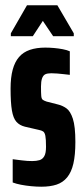

<svg xmlns="http://www.w3.org/2000/svg" viewBox="-20 -698 318 726"><path d="M136 8Q118 8 97.5 6Q77 4 59 0.5Q41 -3 28 -8V-96Q34 -95 43.5 -94Q53 -93 63.5 -91.5Q74 -90 84 -89.5Q94 -89 102 -89Q118 -89 129.5 -92.5Q141 -96 147.5 -107.5Q154 -119 154 -143Q154 -172 151.5 -184.5Q149 -197 143 -201Q137 -205 126 -207L74 -219Q54 -224 42 -237.5Q30 -251 25 -280.5Q20 -310 20 -363Q20 -405 28 -434.5Q36 -464 52 -482.5Q68 -501 93 -509.5Q118 -518 151 -518Q167 -518 184 -516.5Q201 -515 217 -512Q233 -509 244 -504V-415Q235 -416 222 -417.5Q209 -419 196.5 -420Q184 -421 174 -421Q159 -421 151 -417Q143 -413 139 -401.5Q135 -390 135 -371Q135 -346 136 -335Q137 -324 142 -320.5Q147 -317 156 -314L199 -303Q216 -299 231 -288.5Q246 -278 255.5 -249Q265 -220 265 -161Q265 -112 257.5 -79.5Q250 -47 234 -27.5Q218 -8 194 0Q170 8 136 8ZM21 -561V-572L82 -678H197L259 -572V-561H181L142 -619L104 -561Z"/></svg>

Font: Saira UltraCondensed ExtraBold
Style: Regular
Weight: 800
Width: 1
Designer: Hector Gatti with collaboration of the Omnibus-Type team
Foundry: Omnibus-Type
Version: Version 1.101